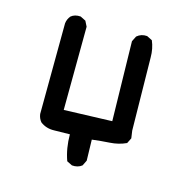

<svg xmlns="http://www.w3.org/2000/svg" viewBox="-82 -503 665 674"><g transform="rotate(15 250.0 -166.5)"><path d="M236.3 89.8 216.8 80.1Q201.2 37.1 201.2 -13.7Q173.8 -13.7 144.5 -12.7Q115.2 -11.7 93.8 -28.3Q84 -40 82 -55.7L84 -385.7Q85.9 -401.4 95.7 -413.1Q109.4 -424.8 130.9 -422.9L150.4 -413.1L160.2 -393.6L158.2 -90.8L333 -96.7L327.1 -385.7L336.9 -405.3Q352.5 -418.9 374 -417L393.6 -407.2Q405.3 -379.9 405.3 -347.7Q405.3 -315.4 409.2 -83L413.1 -55.7L403.3 -36.1Q376 -23.4 343.8 -21.5Q311.5 -19.5 280.3 -15.6L282.2 60.5L272.5 80.1Q257.8 91.8 236.3 89.8Z"/></g></svg>

Font: JasonHandwriting2
Style: Regular
Weight: 400
Version: Version 1.05.10